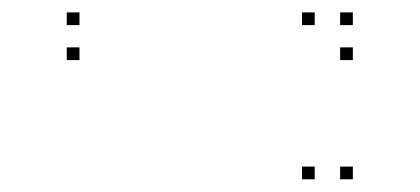

<svg xmlns="http://www.w3.org/2000/svg" viewBox="-20 -430 660 302"><path d="M535 -335.5V-355.5H515V-335.5ZM535 -390.5V-410.5H515V-390.5ZM105 -390.5V-410.5H85V-390.5ZM105 -335.5V-355.5H85V-335.5ZM475 -148V-168H455V-148ZM535 -148V-168H515V-148ZM535 -390.5V-410.5H515V-390.5ZM475 -390.5V-410.5H455V-390.5Z"/></svg>

Font: Monaspace Xenon Dots Var
Style: Regular
Weight: 400
Designer: Riley Cran and the Lettermatic Team
Version: Version 1.100 (Monaspace Xenon Dots)